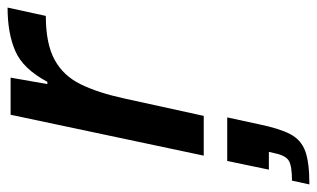

<svg xmlns="http://www.w3.org/2000/svg" viewBox="-230 -373 837 507"><g transform="rotate(-90 188.5 -119.5)"><path d="M31 0 139 -510H237L220 -413H226Q260 -477 307 -497.5Q354 -518 422 -518L400 -417Q327 -417 284.5 -394Q242 -371 219.5 -325Q197 -279 182 -210L136 0ZM-45 279 -35 233Q3 233 17 225Q31 217 37 189L41 172H-6L17 62H132L114 145Q103 199 88 228Q73 257 43 268Q13 279 -45 279Z"/></g></svg>

Font: Saira Medium
Style: Italic
Weight: 500
Italic angle: -12°
Designer: Hector Gatti with collaboration of the Omnibus-Type team
Foundry: Omnibus-Type
Version: Version 1.100; ttfautohint (v1.8.3)